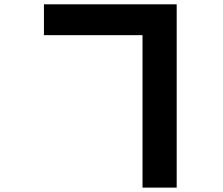

<svg xmlns="http://www.w3.org/2000/svg" viewBox="-20 -817 1040 894"><path d="M643.6 -653.3H184.6V-796.9H802.7V56.6H643.6Z"/></svg>

Font: GenEi Gothic M Heavy
Style: Regular
Weight: 800
Designer: o_tamon (Modified); [Source Han Sans]
Ryoko NISHIZUKA  (kana & ideographs); Paul D. Hunt (Latin, Greek & Cyrillic); Wenl
Version: Version 1.1a;Original Version 1.004